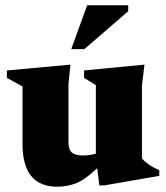

<svg xmlns="http://www.w3.org/2000/svg" viewBox="-20 -690 627 725"><path d="M238.5 -152.5Q238.5 -125 251.5 -114Q264.5 -103 292.5 -103Q320.5 -103 342 -110V-368.5L297.5 -396V-424L525.5 -446L516 -367.5V-91.5Q541 -64 581.5 -47.5V-26L374.5 10H355L347 -55Q299.5 -10 266 2.5Q232.5 15 196 15Q65 15 65 -146.5V-363.5L6 -396V-424L246 -446L238.5 -372.5ZM249 -504.5 309 -670H464V-647.5L298.5 -504.5Z"/></svg>

Font: Newsreader 16pt ExtraBold
Style: Regular
Weight: 800
Designer: Hugues Gentile
Foundry: Production Type
Version: Version 1.003; ttfautohint (v1.8.3)